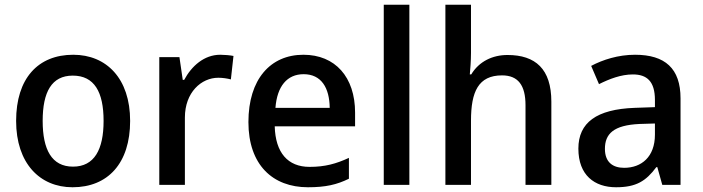

<svg xmlns="http://www.w3.org/2000/svg" viewBox="-20 -780 2964 810"><path d="M529 -270C529 -449 429 -549 289 -549C140 -549 48 -449 48 -270C48 -91 148 10 286 10C435 10 529 -91 529 -270ZM160 -270C160 -392 198 -461 287 -461C378 -461 417 -392 417 -270C417 -149 378 -77 288 -77C198 -77 160 -149 160 -270Z M909 -549C841 -549 788 -501 757 -443H751L737 -539H652V0H760V-284C760 -390 829 -452 901 -452C919 -452 939 -449 954 -445L965 -544C950 -547 926 -549 909 -549Z M1260 -549C1121 -549 1028 -446 1028 -265C1028 -84 1131 10 1279 10C1354 10 1401 -1 1452 -26V-114C1398 -89 1351 -76 1286 -76C1194 -76 1142 -136 1139 -247H1478V-305C1478 -455 1394 -549 1260 -549ZM1261 -467C1336 -467 1370 -409 1371 -325H1142C1149 -416 1191 -467 1261 -467Z M1707 0V-760H1599V0Z M1967 -760H1859V0H1967V-271C1967 -393 1998 -462 2098 -462C2166 -462 2197 -420 2197 -336V0H2306V-351C2306 -489 2239 -548 2121 -548C2058 -548 2001 -521 1968 -466H1962C1964 -487 1967 -523 1967 -557Z M2659 -549C2588 -549 2523 -528 2474 -502L2507 -425C2551 -447 2600 -466 2650 -466C2709 -466 2743 -437 2743 -358V-328L2657 -325C2497 -319 2420 -263 2420 -153C2420 -41 2488 10 2579 10C2664 10 2705 -16 2749 -75H2753L2774 0H2851V-365C2851 -491 2786 -549 2659 -549ZM2743 -259V-212C2743 -118 2686 -72 2613 -72C2565 -72 2532 -96 2532 -152C2532 -215 2568 -252 2678 -257Z"/></svg>

Font: Noto Sans Thai Medium
Style: Regular
Weight: 500
Designer: Monotype Design Team
Foundry: Monotype Imaging Inc.
Version: Version 1.901